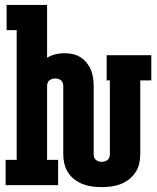

<svg xmlns="http://www.w3.org/2000/svg" viewBox="-20 -755 640 783"><path d="M395 8Q375 8 355.5 5.5Q336 3 318 -4Q300 -11 284 -23Q268 -35 257.5 -51.5Q247 -68 242.5 -87Q238 -106 238 -126V-404Q238 -410 236 -416.5Q234 -423 229 -427Q224 -431 218 -433Q212 -435 205 -435Q199 -435 192.5 -433Q186 -431 181 -427Q176 -423 174 -416.5Q172 -410 172 -404V-103H217V0H3V-103H48V-632H7V-735H172V-519Q187 -529 205.5 -533.5Q224 -538 242 -538Q259 -538 276 -534.5Q293 -531 307.5 -522Q322 -513 333 -499.5Q344 -486 350.5 -470.5Q357 -455 359.5 -438Q362 -421 362 -404V-126Q362 -120 364 -113.5Q366 -107 371 -103Q376 -99 382 -97Q388 -95 395 -95Q401 -95 407.5 -97Q414 -99 419 -103Q424 -107 426 -113.5Q428 -120 428 -126V-427H415V-530H597V-427H552V-126Q552 -106 547.5 -87Q543 -68 532 -51.5Q521 -35 505.5 -23Q490 -11 471.5 -4Q453 3 433.5 5.5Q414 8 395 8Z"/></svg>

Font: Iosevka Curly Slab XBdEx
Style: Regular
Weight: 800
Width: 7
Monospace: yes
Designer: Belleve Invis
Foundry: Belleve Invis
Version: Version 11.0.0; ttfautohint (v1.8.3)